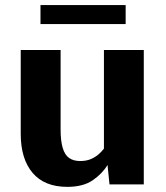

<svg xmlns="http://www.w3.org/2000/svg" viewBox="-20 -725 653 755"><path d="M244.6 9.8Q154.8 9.8 108.2 -45.2Q61.5 -100.1 61.5 -199.2V-528.3H218.3V-216.8Q218.3 -170.9 226.6 -143.3Q234.9 -115.7 251.7 -103.8Q268.6 -91.8 295.4 -91.8Q319.8 -91.8 337.6 -99.6Q355.5 -107.4 368.2 -118.7Q380.9 -129.9 388.7 -140.6V-528.3H545.4V0H410.6L402.8 -76.2Q381.8 -41.5 344.2 -15.9Q306.6 9.8 244.6 9.8ZM139.2 -630.4V-705.1H474.1V-630.4Z"/></svg>

Font: Comme
Style: Bold
Weight: 700
Version: Version 1.000;gftools[0.9.27]